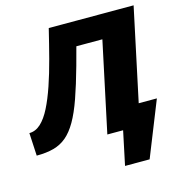

<svg xmlns="http://www.w3.org/2000/svg" viewBox="-132 -767 1011 1071"><g transform="rotate(-15 373.5 -231.5)"><path d="M565 0V-123H727L647 0ZM458 195 525 -123H727L600 195ZM-3 12 -10 -120Q26 -120 56 -147.5Q86 -175 111.5 -225.5Q137 -276 160 -343.5Q183 -411 204 -491Q225 -571 246 -658H404Q369 -519 340 -415Q311 -311 285 -237Q259 -163 231 -114.5Q203 -66 170.5 -38.5Q138 -11 96 0.5Q54 12 -3 12ZM408 0 548 -658H736L596 0ZM310 -520 327 -658H641L612 -520Z"/></g></svg>

Font: Ysabeau Infant Black
Style: Italic
Weight: 900
Italic angle: -12°
Designer: Christian Thalmann (Catharsis Fonts)
Version: Version 2.001;gftools[0.9.30]; featfreeze: ss01,ss02,lnum